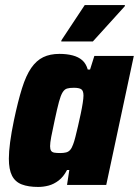

<svg xmlns="http://www.w3.org/2000/svg" viewBox="-20 -731 549 759"><path d="M131 8Q92 8 66 -2Q40 -12 27.5 -36.5Q15 -61 15 -104Q15 -131 20 -169Q25 -207 35 -255Q51 -331 67 -382Q83 -433 103.5 -462.5Q124 -492 151 -505Q178 -518 215 -518Q244 -518 267 -512Q290 -506 305 -493Q320 -480 327 -456H336L353 -510H509L400 0H245L254 -59H245Q231 -32 212 -17.5Q193 -3 172.5 2.5Q152 8 131 8ZM218 -126Q232 -126 241.5 -128.5Q251 -131 257.5 -138.5Q264 -146 269 -160Q273 -170 278 -189.5Q283 -209 288.5 -233Q294 -257 299 -280.5Q304 -304 307 -323.5Q310 -343 310 -353Q310 -372 301.5 -378Q293 -384 272 -384Q255 -384 245 -381Q235 -378 227.5 -366Q220 -354 213 -328Q206 -302 196 -255Q187 -214 182.5 -190Q178 -166 178 -153Q178 -141 182 -135Q186 -129 195 -127.5Q204 -126 218 -126ZM222 -567 223 -572 315 -711H474L473 -706L347 -567Z"/></svg>

Font: Saira SemiCondensed ExtraBold
Style: Italic
Weight: 800
Width: 4
Italic angle: -12°
Designer: Hector Gatti with collaboration of the Omnibus-Type team
Foundry: Omnibus-Type
Version: Version 1.101